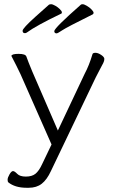

<svg xmlns="http://www.w3.org/2000/svg" viewBox="-20 -730 540 909"><path d="M363 -708Q365 -710 371.5 -710Q378 -710 391 -702.5Q404 -695 413.5 -685Q423 -675 423 -669.5Q423 -664 419 -662Q296 -601 274.5 -586.5Q253 -572 248 -572Q237 -572 237 -583Q239 -599 363 -708ZM269 -665Q152 -609 107 -576Q103 -573 98 -573Q87 -573 87 -584.5Q87 -596 147.5 -650.5Q208 -705 211.5 -707.5Q215 -710 222 -710Q229 -710 241.5 -703Q254 -696 263.5 -686.5Q273 -677 273 -671.5Q273 -666 269 -665ZM34 -465Q35 -475 68 -475Q101 -475 105 -462Q113 -439 133 -391L254 -112L381 -381Q402 -420 418 -474Q420 -480 432 -480Q444 -480 459 -470Q474 -460 474 -451Q474 -442 469 -432Q464 -422 453 -401.5Q442 -381 433 -363L221 80Q202 121 177.5 140Q153 159 116 159H106Q51 159 19 133Q16 130 16 120.5Q16 111 25 95.5Q34 80 41.5 80Q49 80 61.5 93Q74 106 102.5 106Q131 106 147.5 93Q164 80 179 48L224 -46L77 -379Q54 -427 45 -443.5Q36 -460 34 -465Z"/></svg>

Font: ToneOZ-Pinyin-WenKai-Light
Style: Light
Weight: 300
Designer: Fontworks Inc.
Foundry: ToneOZ
Version: Version 0.240331